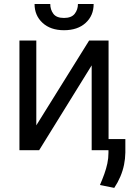

<svg xmlns="http://www.w3.org/2000/svg" viewBox="-20 -747 696 955"><path d="M160.6 -123.5 423.3 -545.4H520V0H436V-421.9L174.8 0H76.7V-545.4H160.6ZM367.7 -727.1H445.8Q445.8 -669.4 406 -633.1Q366.2 -596.7 298.3 -596.7Q231.4 -596.7 191.7 -633.3Q151.9 -669.9 151.9 -727.1H230Q230 -699.2 245.4 -678.5Q260.7 -657.7 298.3 -657.7Q335.4 -657.7 351.6 -678.5Q367.7 -699.2 367.7 -727.1ZM603.5 -55.2V11.7Q603 43 596.9 72.8Q590.8 102.5 578.6 131.3Q566.4 160.2 548.3 187.5L477.1 173.3Q489.3 145 498.8 118.7Q508.3 92.3 513.9 66.2Q519.5 40 519.5 12.7V-55.2Z"/></svg>

Font: Sahel VF Regular
Style: Regular
Weight: 400
Foundry: Saber Rastikerdar (saber.rastikerdar@gmail.com)
Version: Version 3.4.0